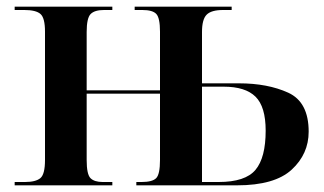

<svg xmlns="http://www.w3.org/2000/svg" viewBox="-20 -556 972 576"><path d="M24 0H317V-10H288Q263 -10 251.5 -21.5Q240 -33 240 -76V-275H460V-76Q460 -33 448.5 -21.5Q437 -10 405 -10H389V0H691Q804 0 855 -47Q906 -94 906 -161Q906 -250 844.5 -278Q783 -306 697 -306H586V-460Q586 -498 600 -512Q614 -526 649 -526H675V-536H384V-526H407Q438 -526 449 -514Q460 -502 460 -461V-285H240V-460Q240 -502 252 -514Q264 -526 292 -526H317V-536H24V-526H53Q88 -526 101.5 -514Q115 -502 115 -461V-76Q115 -33 101 -21.5Q87 -10 55 -10H24ZM586 -10V-296H651Q716 -296 746.5 -266Q777 -236 777 -164Q777 -83 746.5 -46.5Q716 -10 636 -10Z"/></svg>

Font: Noto Serif Display Semi
Style: Regular
Weight: 600
Designer: Monotype Design Team
Foundry: Monotype Imaging Inc.
Version: Version 1.900